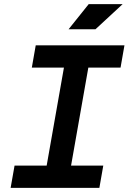

<svg xmlns="http://www.w3.org/2000/svg" viewBox="-20 -914 626 934"><path d="M31.7 0 50.8 -108.4H207L291 -585H134.8L153.8 -693.4H585.4L566.4 -585H409.7L325.7 -108.4H482.4L463.4 0ZM313.5 -771.5 411.6 -894H576.7L444.3 -771.5Z"/></svg>

Font: Cascadia Code NF SemiBold
Style: Italic
Weight: 600
Italic angle: -10°
Monospace: yes
Designer: Aaron Bell
Foundry: Saja Typeworks
Version: Version 2404.023; ttfautohint (v1.8.4)